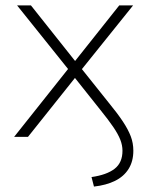

<svg xmlns="http://www.w3.org/2000/svg" viewBox="-20 -504 552 707"><path d="M326 183 317 148Q373 140 402 117.5Q431 95 431 51Q431 31 423 10.5Q415 -10 397 -36.5Q379 -63 349 -100L248 -227H264L83 0H32L241 -263V-237L43 -484H94L264 -270H249L419 -484H470L274 -240V-259L381 -125Q413 -86 432.5 -56.5Q452 -27 461.5 -2Q471 23 471 51Q471 90 453.5 118Q436 146 403.5 162Q371 178 326 183Z"/></svg>

Font: Nunito Sans 12pt ExtraLight
Style: Regular
Weight: 200
Designer: Vernon Adams
Foundry: Vernon Adams
Version: Version 3.101;gftools[0.9.27]